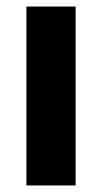

<svg xmlns="http://www.w3.org/2000/svg" viewBox="-20 -569 314 589"><path d="M212 0H61V-549H212Z"/></svg>

Font: Noto Sans Telugu Condensed ExtraBold
Style: Regular
Weight: 800
Width: 3
Designer: Jelle Bosma - Monotype Design Team
Foundry: Monotype Imaging Inc.
Version: Version 2.005; ttfautohint (v1.8.4.7-5d5b)